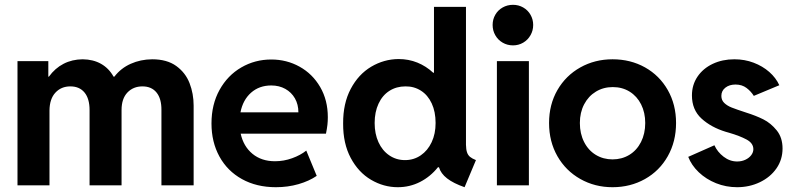

<svg xmlns="http://www.w3.org/2000/svg" viewBox="-20 -781 3345 809"><path d="M53.7 -523.4H183.6V-458H186Q211.9 -493.7 247.8 -512.2Q283.7 -530.8 328.1 -531.2Q372.6 -530.8 405.8 -512Q439 -493.2 458.5 -458H461.9Q489.3 -493.7 530.8 -512.2Q572.3 -530.8 621.1 -531.2Q683.6 -531.2 722.7 -502.9Q761.7 -474.6 778.8 -430.4Q795.9 -386.2 795.9 -335.9V0H660.2V-317.4Q660.6 -365.2 639.6 -391.1Q618.7 -417 580.1 -417Q541.5 -417 516.8 -391.1Q492.2 -365.2 492.2 -317.4V0H357.4V-317.4Q357.4 -365.2 336.2 -391.1Q314.9 -417 276.4 -417Q237.8 -417 213.4 -390.6Q189 -364.3 188.5 -315.4V0H53.7Z M871.1 -260.7Q871.1 -340.8 905 -402.1Q939 -463.4 996.6 -496.8Q1054.2 -530.3 1123 -530.3Q1188 -530.3 1242.4 -500Q1296.9 -469.7 1329.1 -414.3Q1361.3 -358.9 1361.3 -287.1Q1361.3 -270.5 1359.6 -255.1Q1357.9 -239.7 1353.5 -217.8H994.1Q1005.9 -164.1 1043.9 -132.8Q1082 -101.6 1138.7 -101.6Q1175.8 -101.6 1210.9 -114.3Q1246.1 -127 1270.5 -146.5L1314.5 -40Q1282.7 -18.1 1237.8 -5.1Q1192.9 7.8 1142.6 7.8Q1061 7.8 999.5 -26.4Q938 -60.5 904.5 -121.6Q871.1 -182.6 871.1 -260.7ZM1237.3 -307.6Q1237.3 -340.8 1222.7 -366.5Q1208 -392.1 1182.1 -406.5Q1156.2 -420.9 1123 -420.9Q1072.3 -420.9 1037.8 -390.4Q1003.4 -359.9 993.2 -307.6Z M1829.6 -76.2H1825.2Q1793.5 -36.6 1750 -14.4Q1706.5 7.8 1656.2 7.8Q1596.7 7.8 1543.5 -23.4Q1490.2 -54.7 1457.8 -115.5Q1425.3 -176.3 1425.8 -260.7Q1425.3 -345.2 1457.8 -406.5Q1490.2 -467.8 1543.9 -499.8Q1597.7 -531.7 1659.2 -532.2Q1701.7 -532.2 1738.5 -517.3Q1775.4 -502.4 1805.2 -474.6H1808.6V-752H1943.4V-170.9Q1943.8 -150.9 1947.8 -139.2Q1951.7 -127.4 1960.4 -120.1Q1969.2 -112.8 1985.4 -106.4L1937.5 7.8Q1890.1 -8.8 1863.8 -29.3Q1837.4 -49.8 1829.6 -76.2ZM1815.4 -262.7Q1815.4 -310.1 1799.1 -345.2Q1782.7 -380.4 1753.7 -398.9Q1724.6 -417.5 1688.5 -417Q1650.4 -417 1620.8 -398.2Q1591.3 -379.4 1575 -344.2Q1558.6 -309.1 1558.6 -262.7Q1558.6 -217.3 1574.7 -181.9Q1590.8 -146.5 1620.1 -126.5Q1649.4 -106.4 1686.5 -106.4Q1723.6 -106.4 1752.9 -126.5Q1782.2 -146.5 1798.8 -181.9Q1815.4 -217.3 1815.4 -262.7Z M2073.7 -523.4H2208.5V0H2073.7ZM2055.7 -675.8Q2055.7 -699.2 2066.9 -718.8Q2078.1 -738.3 2097.9 -749.5Q2117.7 -760.7 2141.6 -760.7Q2165 -760.7 2184.6 -749.5Q2204.1 -738.3 2215.3 -718.8Q2226.6 -699.2 2226.6 -675.8Q2226.6 -652.3 2215.3 -632.6Q2204.1 -612.8 2184.6 -601.3Q2165 -589.8 2141.6 -589.8Q2117.7 -589.8 2097.9 -601.3Q2078.1 -612.8 2066.9 -632.6Q2055.7 -652.3 2055.7 -675.8Z M2293.5 -262.7Q2293.5 -340.3 2328.6 -401.4Q2363.8 -462.4 2425 -496.8Q2486.3 -531.2 2561 -531.2Q2636.7 -531.2 2697.8 -497.1Q2758.8 -462.9 2793.7 -401.6Q2828.6 -340.3 2828.6 -262.7Q2828.6 -184.6 2793.7 -122.8Q2758.8 -61 2697.5 -26.6Q2636.2 7.8 2561 7.8Q2486.3 7.8 2425 -26.9Q2363.8 -61.5 2328.6 -123Q2293.5 -184.6 2293.5 -262.7ZM2698.7 -262.7Q2698.7 -306.6 2681.4 -341.1Q2664.1 -375.5 2633.1 -394.8Q2602.1 -414.1 2562 -414.1Q2522.5 -414.1 2491 -395Q2459.5 -376 2441.4 -341.6Q2423.3 -307.1 2423.3 -262.7Q2423.3 -217.8 2441.2 -182.6Q2459 -147.5 2490.5 -128.4Q2522 -109.4 2561 -109.4Q2600.1 -109.4 2631.6 -128.4Q2663.1 -147.5 2680.9 -182.6Q2698.7 -217.8 2698.7 -262.7Z M2879.9 -120.1 2990.2 -168.9Q3002.9 -140.6 3029.1 -120.6Q3055.2 -100.6 3085.9 -100.6Q3105 -100.6 3120.6 -107.9Q3136.2 -115.2 3145.3 -127.2Q3154.3 -139.2 3154.3 -152.3Q3154.3 -177.7 3125.7 -193.1Q3097.2 -208.5 3051.8 -221.7L3038.1 -225.6Q2976.1 -244.6 2935.8 -281.5Q2895.5 -318.4 2895.5 -378.9Q2895.5 -423.3 2918.9 -458Q2942.4 -492.7 2983.2 -512Q3023.9 -531.2 3074.2 -531.2Q3117.7 -531.2 3155.5 -516.8Q3193.4 -502.4 3221.4 -477.8Q3249.5 -453.1 3263.7 -421.9L3156.2 -377Q3144.5 -396 3125.5 -410.4Q3106.4 -424.8 3079.1 -424.8Q3053.2 -424.8 3036.4 -411.6Q3019.5 -398.4 3019.5 -377Q3019.5 -358.9 3031.7 -347.2Q3043.9 -335.4 3063 -327.9Q3082 -320.3 3124 -306.6Q3164.6 -293.9 3196.3 -278.1Q3228 -262.2 3252.7 -231.7Q3277.3 -201.2 3277.3 -155.3Q3277.3 -108.4 3251.5 -71.3Q3225.6 -34.2 3181.6 -13.2Q3137.7 7.8 3085.9 7.8Q3039.1 7.8 2997.1 -9Q2955.1 -25.9 2924.3 -55.2Q2893.6 -84.5 2879.9 -120.1Z"/></svg>

Font: Reddit Sans Fudge
Style: Bold
Weight: 700
Designer: Stephen Hutchings
Foundry: Reddit
Version: Version 1.013